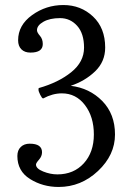

<svg xmlns="http://www.w3.org/2000/svg" viewBox="-20 -733 526 763"><path d="M151 -342Q147 -342 140 -356Q133 -370 133 -376Q133 -382 134 -383Q212 -405 263 -446Q314 -487 314 -543.5Q314 -600 286.5 -630.5Q259 -661 218.5 -661Q178 -661 152.5 -646.5Q127 -632 127 -613Q127 -604 138.5 -591Q150 -578 150 -558Q150 -524 101 -524Q78 -524 65 -537Q52 -550 52 -573Q52 -633 107.5 -673Q163 -713 232 -713Q301 -713 349.5 -667.5Q398 -622 398 -544Q398 -488 358 -449.5Q318 -411 261 -392Q336 -383 386.5 -331.5Q437 -280 437 -198.5Q437 -117 369.5 -53.5Q302 10 213 10Q150 10 99.5 -21.5Q49 -53 49 -113Q49 -136 62.5 -149Q76 -162 98 -162Q147 -162 147 -128Q147 -112 135 -98.5Q123 -85 123 -79Q123 -63 151.5 -51.5Q180 -40 208 -40Q273 -40 313 -84Q353 -128 353 -198.5Q353 -269 317.5 -315.5Q282 -362 226 -362Q189 -362 152 -342Z"/></svg>

Font: Esteban
Style: Regular
Weight: 400
Designer: Angelica Diaz Rivera
Foundry: Angelica Diaz Rivera
Version: Version 1.002